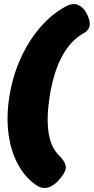

<svg xmlns="http://www.w3.org/2000/svg" viewBox="-20 -811 466 954"><path d="M227 -334Q210 -225 221.5 -151.5Q233 -78 273 -39Q300 -13 306 11Q312 35 284 70L279 76Q254 108 223.5 119Q193 130 163 111Q105 72 69 5Q33 -62 22 -148.5Q11 -235 27 -334Q43 -433 82 -519.5Q121 -606 178 -673Q235 -740 305 -778Q341 -798 368 -786.5Q395 -775 411 -743L414 -737Q430 -703 425 -681Q420 -659 396 -646Q332 -611 289.5 -533.5Q247 -456 227 -334Z"/></svg>

Font: Winky Sans Black
Style: Italic
Weight: 900
Italic angle: -8.97852°
Designer: Simon Atzbach
Foundry: typofactur
Version: Version 1.205